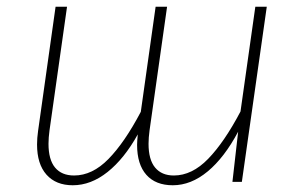

<svg xmlns="http://www.w3.org/2000/svg" viewBox="-20 -540 888 570"><path d="M772 -520 698 0H670L687 -149Q646 -72 596.5 -31Q547 10 493 10Q442 10 414.5 -21Q387 -52 387 -110Q387 -119 389 -141Q349 -69 299.5 -29.5Q250 10 196 10Q146 10 118 -21.5Q90 -53 90 -111Q90 -130 93 -151L145 -520H179L127 -153Q124 -131 124 -113Q124 -66 143.5 -42.5Q163 -19 200 -19Q254 -19 302 -68Q350 -117 398 -208L442 -520H476L424 -153Q421 -131 421 -113Q421 -66 440.5 -42.5Q460 -19 496 -19Q550 -19 598 -68.5Q646 -118 694 -209L738 -520Z"/></svg>

Font: FiraGO UltraLight
Style: Italic
Weight: 200
Italic angle: -8°
Designer: bBox Type GmbH
Foundry: bBox Type GmbH
Version: Version 1.001